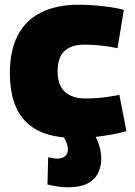

<svg xmlns="http://www.w3.org/2000/svg" viewBox="-20 -577 573 817"><path d="M22 -266Q22 -362 55.5 -426.5Q89 -491 155 -524Q221 -557 317 -557Q351 -557 385.5 -554Q420 -551 451 -546.5Q482 -542 507 -535L480 -372Q455 -377 431 -380.5Q407 -384 384 -385.5Q361 -387 339 -387Q301 -387 275.5 -374.5Q250 -362 237.5 -337Q225 -312 225 -273Q225 -234 239 -208.5Q253 -183 279.5 -170.5Q306 -158 344 -158Q368 -158 390.5 -159.5Q413 -161 437 -164.5Q461 -168 488 -173L518 -19Q473 -6 414.5 2Q356 10 300 10Q159 10 90.5 -58.5Q22 -127 22 -266ZM185 92Q196 95 205.5 96.5Q215 98 222 98Q244 98 256.5 88Q269 78 269 58Q269 49 265.5 37.5Q262 26 255.5 14Q249 2 240 -7H379Q388 5 395.5 23.5Q403 42 407 61.5Q411 81 411 98Q411 131 397.5 159Q384 187 353 203.5Q322 220 269 220Q249 220 227.5 217Q206 214 182 208Z"/></svg>

Font: Georama ExtraBold
Style: Regular
Weight: 800
Designer: Jean-Baptiste Levee
Foundry: Production Type
Version: Version 1.001